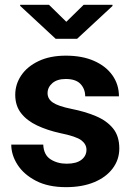

<svg xmlns="http://www.w3.org/2000/svg" viewBox="-20 -770 554 800"><path d="M340.3 -146Q340.3 -168.9 319.1 -185.3Q297.9 -201.7 231 -215.3Q177.2 -227.1 134.8 -247.1Q92.3 -267.1 67.9 -298.3Q43.5 -329.6 43.5 -375Q43.5 -418.9 68.6 -456.1Q93.8 -493.2 141.1 -515.6Q188.5 -538.1 254.4 -538.1Q322.8 -538.1 372.3 -516.1Q421.9 -494.1 448.7 -455.8Q475.6 -417.5 475.6 -368.7H335Q335 -399.4 315.4 -420.2Q295.9 -440.9 253.9 -440.9Q218.3 -440.9 198.2 -423.6Q178.2 -406.2 178.2 -381.8Q178.2 -357.9 200.2 -342.8Q222.2 -327.6 277.3 -316.4Q334.5 -305.2 379.6 -286.1Q424.8 -267.1 450.9 -235.1Q477.1 -203.1 477.1 -151.4Q477.1 -105 449.7 -68.4Q422.4 -31.7 372.6 -11Q322.8 9.8 254.9 9.8Q180.7 9.8 129.9 -16.6Q79.1 -43 53 -83.7Q26.9 -124.5 26.9 -167.5H160.2Q162.1 -124.5 190.7 -106.2Q219.2 -87.9 257.8 -87.9Q298.3 -87.9 319.3 -104.2Q340.3 -120.6 340.3 -146ZM184.1 -750 256.3 -679.2 328.6 -750H448.7V-745.1L301.3 -608.4H211.9L64 -745.6V-750Z"/></svg>

Font: Vazirmatn RD UI FD
Style: Bold
Weight: 700
Designer: Saber Rastikerdar
Foundry: Saber Rastikerdar
Version: Version 33.003